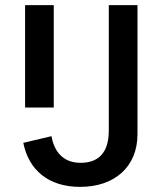

<svg xmlns="http://www.w3.org/2000/svg" viewBox="-20 -718 640 750"><path d="M405 -698V-208C405 -121 364 -82 295 -82C222 -82 191 -131 181 -186L71 -160C92 -55 168 12 293 12C429 12 517 -68 517 -193V-698ZM78 -298H190V-698H78Z"/></svg>

Font: IBM Mono Medium
Style: Regular
Weight: 500
Monospace: yes
Designer: Mike Abbink, Paul van der Laan, Pieter van Rosmalen
Foundry: Bold Monday
Version: Version 2.3